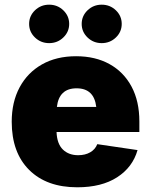

<svg xmlns="http://www.w3.org/2000/svg" viewBox="-20 -794 646 824"><path d="M311.5 9.8Q180.2 9.8 105.2 -64.7Q30.3 -139.2 30.3 -271.5Q30.3 -356 64.2 -419.2Q98.1 -482.4 160.2 -517.6Q222.2 -552.7 306.6 -552.7Q389.2 -552.7 450.2 -518.8Q511.2 -484.9 544.7 -422.1Q578.1 -359.4 578.1 -272.5V-227.5H222.7Q224.6 -176.8 249.8 -152.3Q274.9 -127.9 315.4 -127.9Q345.7 -127.9 367.2 -140.4Q388.7 -152.8 397.5 -175.3L570.3 -149.9Q549.3 -76.2 482.7 -33.2Q416 9.8 311.5 9.8ZM224.1 -335H393.1Q383.8 -415 308.6 -415Q233.4 -415 224.1 -335ZM190.9 -608.9Q155.3 -608.9 130.1 -633.1Q105 -657.2 105 -691.4Q105 -725.6 130.1 -749.8Q155.3 -773.9 190.9 -773.9Q226.6 -773.9 251.7 -749.8Q276.9 -725.6 276.9 -691.4Q276.9 -657.2 251.7 -633.1Q226.6 -608.9 190.9 -608.9ZM416.5 -608.9Q380.9 -608.9 355.7 -633.1Q330.6 -657.2 330.6 -691.4Q330.6 -725.6 355.7 -749.8Q380.9 -773.9 416.5 -773.9Q452.1 -773.9 477.3 -749.8Q502.4 -725.6 502.4 -691.4Q502.4 -657.2 477.3 -633.1Q452.1 -608.9 416.5 -608.9Z"/></svg>

Font: Inter Black
Style: Regular
Weight: 900
Designer: Rasmus Andersson
Foundry: rsms
Version: Version 4.000;git-a52131595